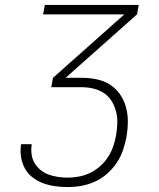

<svg xmlns="http://www.w3.org/2000/svg" viewBox="-20 -755 640 775"><path d="M253 0Q227 0 202 -3.5Q177 -7 154 -15.5Q131 -24 111.5 -39Q92 -54 80.5 -75Q69 -96 65 -121Q61 -146 65 -172Q65 -172 65 -172.5Q65 -173 65 -173H108Q108 -173 108 -173Q108 -173 108 -172Q105 -152 107.5 -132.5Q110 -113 119.5 -97Q129 -81 143.5 -69Q158 -57 176 -50.5Q194 -44 213.5 -41Q233 -38 253 -38Q276 -38 299.5 -42.5Q323 -47 344.5 -57.5Q366 -68 385 -85Q404 -102 417 -122.5Q430 -143 437.5 -165.5Q445 -188 449 -211Q453 -235 453.5 -259.5Q454 -284 448 -306.5Q442 -329 430 -348Q418 -367 399 -379.5Q380 -392 357 -397.5Q334 -403 310 -403H187L194 -441L482 -697H154L161 -735H540L533 -697L245 -441H310Q340 -441 369.5 -435Q399 -429 423 -414Q447 -399 463.5 -375.5Q480 -352 488 -324Q496 -296 496 -266Q496 -236 491 -205Q486 -178 477 -150.5Q468 -123 451.5 -98.5Q435 -74 412.5 -54Q390 -34 363.5 -22Q337 -10 309 -5Q281 0 253 0Z"/></svg>

Font: Iosevka SS04 XLt Ex Obl
Style: Regular
Weight: 200
Width: 7
Italic angle: -9°
Monospace: yes
Designer: Belleve Invis
Foundry: Belleve Invis
Version: Version 19.0.0; ttfautohint (v1.8.4)